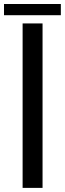

<svg xmlns="http://www.w3.org/2000/svg" viewBox="-52 -914 316 934"><path d="M58 0V-800H155V0ZM-32.5 -894.5H244V-840H-32.5Z"/></svg>

Font: Big Shoulders Stencil Text Thin SemiBold
Style: Regular
Weight: 600
Version: Version 2.001